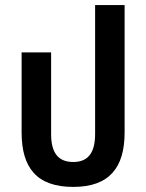

<svg xmlns="http://www.w3.org/2000/svg" viewBox="-20 -723 576 755"><path d="M268 12C410 12 470 -64 470 -202V-703H354V-196C354 -123 327 -86 268 -86C208 -86 181 -123 181 -196V-517H65V-202C65 -64 124 12 268 12Z"/></svg>

Font: Noto Sans Thai UI Cond SemBd
Style: Regular
Weight: 600
Width: 3
Designer: Monotype Design Team
Foundry: Monotype Imaging Inc.
Version: Version 2.000